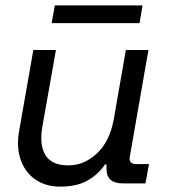

<svg xmlns="http://www.w3.org/2000/svg" viewBox="-20 -682 640 714"><path d="M204 12Q150 12 111.5 -14.5Q73 -41 56.5 -89Q40 -137 52 -200L104 -496H188L137 -208Q126 -142 149.5 -104.5Q173 -67 234 -67Q293 -67 340.5 -111.5Q388 -156 403 -238L448 -496H532L463 -101Q457 -72 486 -72H534L521 0H437Q376 0 376 -54V-71H371Q344 -32 304.5 -10Q265 12 204 12ZM172 -596 184 -662H510L499 -596Z"/></svg>

Font: DM Mono
Style: Italic
Weight: 400
Italic angle: -10°
Designer: Colophon Foundry
Foundry: Colophon Foundry
Version: Version 1.000; ttfautohint (v1.8.2.53-6de2)